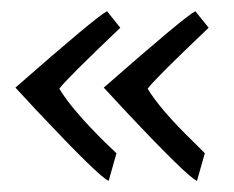

<svg xmlns="http://www.w3.org/2000/svg" viewBox="-20 -447 422 346"><path d="M7.8 -289.1Q154.8 -418 172.9 -426.8L196.8 -397Q97.7 -302.7 86.9 -287.1Q109.9 -249 169.9 -189.9L189.9 -170.9L175.8 -121.1Q159.7 -127 45.9 -248ZM167 -289.1Q314 -418 332 -426.8L356 -397Q256.8 -302.7 246.1 -287.1Q269 -249 330.1 -189.9L349.1 -170.9L335 -121.1Q318.8 -127 205.1 -248Z"/></svg>

Font: Marck Script
Style: Regular
Weight: 400
Designer: Denis Masharov, Marck Fogel
Foundry: Denis Masharov
Version: Version 1.002